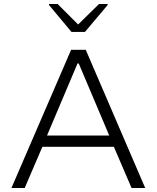

<svg xmlns="http://www.w3.org/2000/svg" viewBox="-20 -936 780 956"><path d="M37 0 334 -688H407L703 0H635L547 -205H191L103 0ZM214 -261H524L372 -620H366ZM336 -777 224 -911V-916H267L369 -814L473 -916H516V-911L403 -777Z"/></svg>

Font: Saira SemiExpanded Light
Style: Regular
Weight: 300
Width: 6
Designer: Hector Gatti with collaboration of the Omnibus-Type team
Foundry: Omnibus-Type
Version: Version 1.101